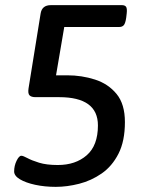

<svg xmlns="http://www.w3.org/2000/svg" viewBox="-20 -720 575 747"><path d="M197 7Q154 7 117 -1Q80 -9 57.5 -22.5Q35 -36 35 -53Q35 -75 44.5 -94.5Q54 -114 63 -114Q70 -114 86.5 -105Q103 -96 132 -87Q161 -78 205 -78Q274 -78 317.5 -116Q361 -154 361 -232Q361 -342 210 -342H118Q102 -342 95 -349Q88 -356 91 -376L138 -667Q143 -700 178 -700H454Q466 -700 470.5 -693.5Q475 -687 473 -668L471 -651Q468 -630 462 -622.5Q456 -615 444 -615H230L198 -427H242Q298 -427 349.5 -410.5Q401 -394 433.5 -354.5Q466 -315 466 -245Q466 -171 441 -122Q416 -73 375.5 -45Q335 -17 288 -5Q241 7 197 7Z"/></svg>

Font: Asap Medium
Style: Italic
Weight: 500
Italic angle: -6°
Designer: Pablo Cosgaya
Foundry: Omnibus-Type
Version: Version 3.001; ttfautohint (v1.8.3)